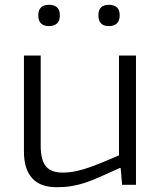

<svg xmlns="http://www.w3.org/2000/svg" viewBox="-20 -772 671 802"><path d="M185 -663Q140 -663 140 -708Q140 -752 185 -752Q206 -752 218 -741.5Q230 -731 230 -708Q230 -685 218 -674Q206 -663 185 -663ZM435 -663Q391 -663 391 -708Q391 -752 435 -752Q456 -752 468 -741.5Q480 -731 480 -708Q480 -685 468 -674Q456 -663 435 -663ZM216 10Q148 10 114 -28Q80 -66 80 -139V-540H150V-164Q150 -104 171.5 -77.5Q193 -51 242 -51Q270 -51 299.5 -57.5Q329 -64 358 -74.5Q387 -85 417 -97.5Q447 -110 477 -123V-540H548V0H490L484 -70H480Q433 -49 398.5 -33.5Q364 -18 335 -8.5Q306 1 278 5.5Q250 10 216 10Z"/></svg>

Font: Encode Sans Wide
Style: Light
Weight: 300
Designer: Pablo Impallari, Andres Torresi
Foundry: Pablo Impallari, Andres Torresi
Version: Version 1.000; ttfautohint (v1.00) -l 8 -r 50 -G 200 -x 14 -